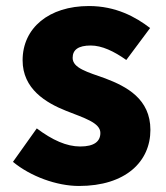

<svg xmlns="http://www.w3.org/2000/svg" viewBox="-20 -603 550 637"><path d="M242 14C397 14 479 -67 479 -172C479 -275 400 -316 329 -343C270 -364 221 -377 221 -411C221 -438 240 -452 281 -452C318 -452 358 -433 399 -404L478 -510C430 -547 364 -583 275 -583C142 -583 55 -510 55 -403C55 -308 132 -262 200 -235C258 -212 313 -196 313 -162C313 -134 293 -117 246 -117C201 -117 154 -138 102 -177L23 -66C81 -18 168 14 242 14Z"/></svg>

Font: Noto Sans JP Black
Style: Regular
Weight: 900
Designer: Ryoko NISHIZUKA 西塚涼子 (kana, bopomofo & ideographs); Paul D. Hunt (Latin, Greek & Cyrillic); Sandoll Communications 산돌커뮤니
Foundry: Adobe
Version: Version 2.002;hotconv 1.0.116;makeotfexe 2.5.65601